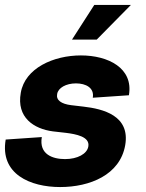

<svg xmlns="http://www.w3.org/2000/svg" viewBox="-24 -740 591 776"><path d="M219 16C339 16 461 -33 482 -153C503 -273 392 -300 314 -309L263 -315C224 -320 202 -335 207 -360C211 -385 243 -403 283 -403C323 -403 358 -385 351 -345L497 -355C516 -465 413 -516 303 -516C193 -516 77 -465 60 -365C42 -265 113 -219 190 -209L243 -203C282 -198 340 -188 333 -148C328 -118 289 -97 239 -97C189 -97 133 -116 145 -186L-1 -176C-25 -36 99 16 219 16ZM267 -580H367L505 -720H357Z"/></svg>

Font: Uncut Sans
Style: Bold Italic
Weight: 700
Italic angle: -10°
Designer: Kasper Nordkvist
Foundry: Uncut Type
Version: Version 1.111;FEAKit 1.0